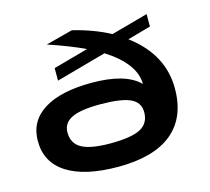

<svg xmlns="http://www.w3.org/2000/svg" viewBox="-109 -878 1121 1027"><g transform="rotate(-15 452.0 -365.0)"><path d="M632.8 -227.1Q632.8 -280.8 582.5 -304.4Q532.2 -328.1 415 -328.1Q307.1 -328.1 257.6 -304Q208 -279.8 208 -227.1Q208 -166 257.6 -138.9Q307.1 -111.8 415 -111.8Q532.7 -111.8 582.8 -138.7Q632.8 -165.5 632.8 -227.1ZM43 -224.1Q43 -334 136 -392.6Q229 -451.2 400.9 -451.2Q589.4 -451.2 665 -374Q665 -486.8 508.8 -585.9L231 -508.8V-578.1L424.8 -631.8Q339.8 -671.9 223.1 -710.9L372.1 -750Q487.3 -722.2 577.1 -673.8L780.8 -730V-661.1L651.9 -625Q824.2 -496.6 824.2 -307.1Q824.2 -146.5 722.9 -63.2Q621.6 20 424.8 20Q241.2 20 142.1 -42.5Q43 -105 43 -224.1Z"/></g></svg>

Font: Messapia Bold
Style: Regular
Weight: 400
Designer: Luca Marsano
Foundry: Collletttivo
Version: Version 1.000;FEAKit 1.0